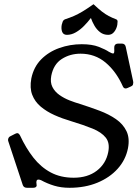

<svg xmlns="http://www.w3.org/2000/svg" viewBox="-20 -881 653 912"><path d="M587.5 -463.8Q581.5 -460.8 576.5 -460.8Q568 -460.8 563.5 -470.8Q531.8 -541.8 481.4 -583.9Q431 -626 362.5 -626Q313 -626 273.6 -600.9Q234.2 -575.8 223.5 -520.8Q217.8 -490 228.9 -467.9Q240 -445.8 262 -430.1Q284 -414.5 310.2 -404.2Q336.5 -394 360.5 -387Q407.8 -372 452.5 -355.2Q497.2 -338.5 531 -315Q564.8 -291.5 580.9 -257.9Q597 -224.2 587.8 -176.5Q576.8 -121.5 538.9 -79.4Q501 -37.2 442.4 -13.1Q383.8 11 310.2 11Q270.2 11 237.2 1Q204.2 -9 175.2 -25Q168.2 -28 162.2 -28Q154.2 -28 153.2 -19Q152.2 -16 153.2 -10Q154.2 -3 154.2 1Q152.2 11 137.2 11H108.2Q93 11 88.2 -2L19.5 -209.5Q17.5 -214.5 18.5 -219.5Q20.5 -230.5 30.5 -234.5L50.2 -244.5Q54.2 -246.5 56.8 -247.5Q59.2 -248.5 62.2 -248.5Q69.2 -248.5 75.2 -237.5Q103.2 -177.5 138.6 -132.2Q174 -87 221 -61.9Q268 -36.8 330 -36.8Q396.2 -36.8 439.6 -69.9Q483 -103 494 -158Q502.8 -201.5 482.5 -227.1Q462.2 -252.8 419.8 -270.1Q377.2 -287.5 317.5 -305.5Q276.5 -317.5 239 -334.2Q201.5 -351 173.5 -374.5Q145.5 -398 133 -430.8Q120.5 -463.5 128.8 -508.5Q140 -562.8 175.4 -598.8Q210.8 -634.8 261.8 -652.9Q312.8 -671 368.2 -671Q417.2 -671 449.2 -658.5Q481.2 -646 497.2 -635Q511.2 -627 517.2 -627Q521.2 -627 522.2 -632Q523.2 -637 522.8 -644.5Q522.2 -652 523.2 -661Q526.2 -674 542.2 -674H558.2Q573.8 -674 577.2 -659L612.2 -496Q614 -489 612.2 -483Q612 -479 609.9 -476Q607.8 -473 601.2 -470ZM411.8 -795.5Q397.5 -776.8 379.6 -758.4Q361.8 -740 340.8 -727.8Q319.8 -715.5 297.8 -715.5Q280.8 -715.5 275.2 -729.9Q269.8 -744.2 273.2 -763.2Q275.2 -772 278 -778.8Q280.8 -785.5 287.5 -788.8Q311.8 -796.8 330.8 -805Q349.8 -813.2 371.4 -826.1Q393 -839 424.2 -861Q447.5 -839 464.1 -826.1Q480.8 -813.2 496.2 -805Q511.8 -796.8 532.8 -788.8Q538.5 -785.5 538.5 -778.8Q538.5 -772 537.2 -763.2Q533.8 -744.2 522.6 -729.9Q511.5 -715.5 494 -715.5Q471.8 -715.5 455.8 -727.8Q439.8 -740 429 -758.4Q418.2 -776.8 411.8 -795.5Z"/></svg>

Font: Young Serif Light
Style: Italic
Weight: 300
Italic angle: -10.979°
Designer: Bastien Sozeau
Foundry: NBR — Bastien Sozeau
Version: Version 5.001